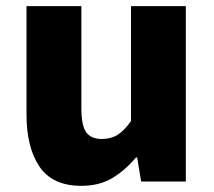

<svg xmlns="http://www.w3.org/2000/svg" viewBox="-20 -589 694 623"><path d="M244 14Q150 14 108 -48.5Q66 -111 66 -217V-569H244V-239Q244 -181 260 -159.5Q276 -138 310 -138Q340 -138 361.5 -151.5Q383 -165 405 -196V-569H583V0H438L425 -78H421Q386 -36 344 -11Q302 14 244 14Z"/></svg>

Font: Source Han Sans SC Heavy
Style: Regular
Weight: 900
Designer: Ryoko NISHIZUKA Ë•øÂ°öÊ∂ºÂ≠ê (kana, bopomofo & ideographs); Paul D. Hunt (Latin, Greek & Cyrillic); Sandoll Communicatio
Foundry: Adobe
Version: Version 2.004;hotconv 1.0.118;makeotfexe 2.5.65603